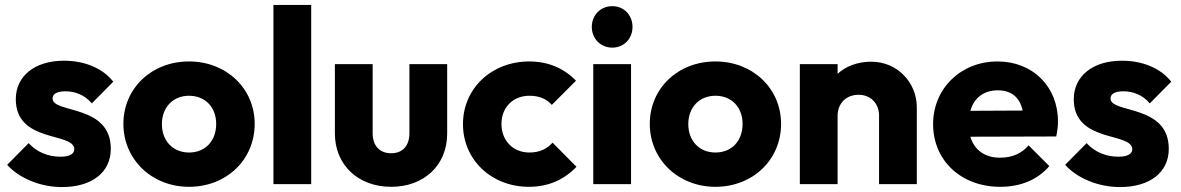

<svg xmlns="http://www.w3.org/2000/svg" viewBox="-20 -746 4785 778"><path d="M231 12C352 12 429 -47 429 -143C429 -325 193 -285 193 -347C193 -365 210 -376 245 -376C282 -376 322 -363 352 -327L439 -415C395 -471 321 -500 239 -500C120 -500 44 -437 44 -344C44 -165 281 -212 281 -141C281 -122 261 -111 225 -111C173 -111 128 -131 96 -166L9 -78C59 -23 144 12 231 12Z M746 11C898 11 1012 -99 1012 -244C1012 -388 897 -497 746 -497C594 -497 480 -388 480 -244C480 -100 595 11 746 11ZM636 -243C636 -311 681 -358 746 -358C811 -358 856 -312 856 -244C856 -175 812 -128 746 -128C681 -128 636 -175 636 -243Z M1088 0H1241V-726H1088Z M1565 11C1699 11 1792 -77 1792 -205V-486H1639V-206C1639 -155 1611 -125 1565 -125C1518 -125 1490 -156 1490 -206V-486H1337V-205C1337 -78 1431 11 1565 11Z M2123 11C2201 11 2265 -17 2316 -70L2219 -168C2196 -142 2166 -128 2125 -128C2060 -128 2012 -175 2012 -244C2012 -312 2060 -358 2125 -358C2164 -358 2194 -346 2216 -321L2314 -419C2265 -470 2200 -497 2125 -497C1972 -497 1856 -388 1856 -243C1856 -98 1972 11 2123 11Z M2384 0H2537V-486H2384ZM2378 -637C2378 -590 2413 -553 2461 -553C2509 -553 2543 -590 2543 -637C2543 -684 2509 -721 2461 -721C2413 -721 2378 -684 2378 -637Z M2879 11C3031 11 3145 -99 3145 -244C3145 -388 3030 -497 2879 -497C2727 -497 2613 -388 2613 -244C2613 -100 2728 11 2879 11ZM2769 -243C2769 -311 2814 -358 2879 -358C2944 -358 2989 -312 2989 -244C2989 -175 2945 -128 2879 -128C2814 -128 2769 -175 2769 -243Z M3542 -277V0H3695V-311C3695 -411 3617 -496 3510 -496C3456 -496 3408 -478 3374 -447V-486H3221V0H3374V-277C3374 -328 3410 -362 3459 -362C3507 -362 3542 -328 3542 -277Z M4033 11C4115 11 4184 -17 4232 -73L4148 -157C4119 -123 4080 -107 4032 -107C3971 -107 3928 -138 3912 -192L4260 -193C4265 -218 4267 -236 4267 -254C4267 -395 4165 -497 4022 -497C3874 -497 3761 -388 3761 -243C3761 -95 3875 11 4033 11ZM3912 -297C3927 -350 3967 -380 4023 -380C4078 -380 4112 -352 4124 -298Z M4518 12C4639 12 4716 -47 4716 -143C4716 -325 4480 -285 4480 -347C4480 -365 4497 -376 4532 -376C4569 -376 4609 -363 4639 -327L4726 -415C4682 -471 4608 -500 4526 -500C4407 -500 4331 -437 4331 -344C4331 -165 4568 -212 4568 -141C4568 -122 4548 -111 4512 -111C4460 -111 4415 -131 4383 -166L4296 -78C4346 -23 4431 12 4518 12Z"/></svg>

Font: MV Cash
Style: Bold
Weight: 700
Designer: Rodrigo Fuenzalida
Foundry: fragTYPE
Version: Version 1.100;Glyphs 3.1.2 (3151)